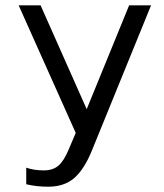

<svg xmlns="http://www.w3.org/2000/svg" viewBox="-20 -500 615 718"><path d="M160.2 198.2Q116.2 198.2 78.1 189V127Q106.4 137.2 144 137.2Q177.7 137.2 198.5 119.4Q219.2 101.6 236.8 59.1L263.2 -2.9L49.8 -480H131.8L304.2 -91.8L462.9 -480H544.9L323.2 64Q294.9 133.3 257.6 165.8Q220.2 198.2 160.2 198.2Z"/></svg>

Font: Prompt Light
Style: Regular
Weight: 300
Designer: Katatrad Team
Foundry: CadsonDemak
Version: Version 1.000;PS 001.000;hotconv 1.0.88;makeotf.lib2.5.64775